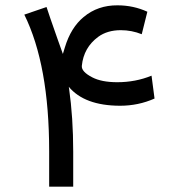

<svg xmlns="http://www.w3.org/2000/svg" viewBox="-20 -703 647 717"><path d="M530.3 -659.2 509.3 -575.2Q471.7 -590.3 431.2 -590.3Q380.9 -590.3 346.7 -565.4Q292.5 -525.4 285.6 -457.5Q283.2 -435.5 324.7 -414.1Q359.4 -396 418 -396Q486.3 -396 545.9 -420.4L557.1 -335Q496.6 -308.1 428.2 -308.1H427.7Q295.4 -308.6 236.8 -378.9L237.8 -373.5Q253.4 -263.7 253.4 -136.2V-5.9H163.6V-137.7Q163.6 -460.4 70.8 -648.4L153.8 -676.8Q161.6 -651.9 194.8 -557.6Q204.6 -529.8 214.8 -501.5L222.2 -525.9Q244.6 -600.1 292.5 -639.6Q345.2 -683.6 418.9 -683.1Q478 -683.1 530.3 -659.2Z"/></svg>

Font: Dirooz
Style: Regular
Weight: 400
Foundry: DejaVu fonts team - Redesigned by Saber Rastikerdar
Version: Version 0.2.1